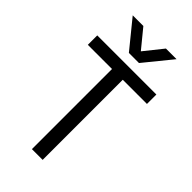

<svg xmlns="http://www.w3.org/2000/svg" viewBox="-270 -952 1022 1022"><g transform="rotate(45 241.0 -441.5)"><path d="M463 -603H281V0H200V-603H18V-674H463ZM279 -727H203L76 -883H156L242 -778L326 -883H406Z"/></g></svg>

Font: Hind Siliguri
Style: Regular
Weight: 400
Designer: Jyotish Sonowal
Foundry: Indian Type Foundry
Version: Version 1.000;PS 1.0;hotconv 1.0.86;makeotf.lib2.5.63406; tt